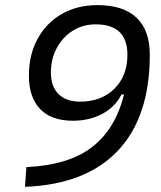

<svg xmlns="http://www.w3.org/2000/svg" viewBox="-20 -723 626 746"><path d="M77.1 2.9 82.5 -73.7Q247.6 -81.5 338.1 -151.9Q428.7 -222.2 461.9 -356H452.1Q427.2 -307.1 377.2 -280.5Q327.1 -253.9 263.2 -253.9Q179.2 -253.9 135.7 -299.6Q92.3 -345.2 92.3 -429.2Q92.3 -510.3 126 -572Q159.7 -633.8 219.7 -668.5Q279.8 -703.1 358.9 -703.1Q459 -703.1 510.5 -654.3Q562 -605.5 562 -509.8Q562 -268.6 438 -137.5Q314 -6.3 77.1 2.9ZM291.5 -328.1Q374 -328.1 424.6 -378.4Q475.1 -428.7 475.1 -510.3Q475.1 -628.4 351.6 -628.4Q302.2 -628.4 262.9 -603.8Q223.6 -579.1 200.7 -536.6Q177.7 -494.1 177.7 -440.9Q177.7 -387.2 207.3 -357.7Q236.8 -328.1 291.5 -328.1Z"/></svg>

Font: Cascadia Code NF SemiLight
Style: Italic
Weight: 350
Italic angle: -10°
Monospace: yes
Designer: Aaron Bell
Foundry: Saja Typeworks
Version: Version 2404.023; ttfautohint (v1.8.4)